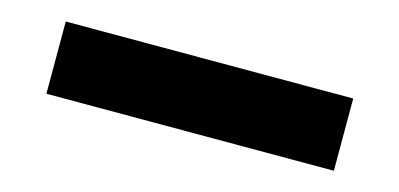

<svg xmlns="http://www.w3.org/2000/svg" viewBox="-31 -48 790 380"><g transform="rotate(15 363.5 142.0)"><path d="M70 68H659V216H70Z"/></g></svg>

Font: Matangi Black
Style: Regular
Weight: 900
Designer: Prashant Pant
Foundry: The Graphic Ant
Version: Version 3.002